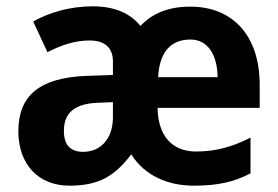

<svg xmlns="http://www.w3.org/2000/svg" viewBox="-20 -670 879 607"><path d="M582 -649C512 -649 462 -628 424 -588C391 -629 341 -650 273 -650C204 -650 138 -632 85 -602L130 -505C177 -529 218 -542 264 -542C312 -542 337 -518 337 -476V-433L251 -430C108 -424 38 -370 38 -255C38 -149 103 -83 199 -83C294 -83 343 -114 395 -182C437 -115 510 -83 593 -83C669 -83 721 -95 772 -122V-235C715 -206 663 -191 600 -191C524 -191 480 -240 478 -329H801V-402C801 -557 716 -649 582 -649ZM582 -545C637 -545 667 -497 668 -426H480C484 -508 522 -545 582 -545ZM288 -345 337 -347V-299C337 -230 297 -190 243 -190C205 -190 182 -209 182 -256C182 -309 211 -342 288 -345Z"/></svg>

Font: Noto Sans Kannada UI SemiCondensed
Style: Bold
Weight: 700
Width: 4
Designer: Jelle Bosma - Monotype Design Team
Foundry: Monotype Imaging Inc.
Version: Version 2.005